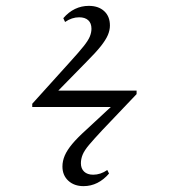

<svg xmlns="http://www.w3.org/2000/svg" viewBox="-20 -580 625 655"><path d="M265 55Q233 55 213 36.5Q193 18 193 -12Q193 -31 201 -49.5Q209 -68 226.5 -89Q244 -110 274 -137L358 -215H90V-226L220 -370Q250 -403 265.5 -422.5Q281 -442 286.5 -455.5Q292 -469 292 -482Q292 -501 281 -511Q270 -521 250 -521Q225 -521 202 -505L196 -518Q214 -539 236 -549.5Q258 -560 283 -560Q316 -560 335.5 -542Q355 -524 355 -493Q355 -477 348 -460.5Q341 -444 324 -422.5Q307 -401 275 -369L179 -271H446V-259L328 -135Q300 -105 284 -86Q268 -67 262 -52.5Q256 -38 256 -23Q256 -5 267 5.5Q278 16 298 16Q323 16 346 0L352 12Q334 33 312 44Q290 55 265 55Z"/></svg>

Font: Literata 60pt Light
Style: Regular
Weight: 300
Designer: Latin by Veronika Burian and Jose Scaglione. Greek by Irene Vlachou. Cyrillic by Vera Evstafieva.
Foundry: TypeTogether
Version: Version 3.103;gftools[0.9.29]